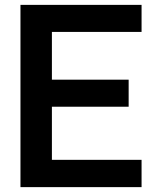

<svg xmlns="http://www.w3.org/2000/svg" viewBox="-20 -755 655 788"><path d="M561 -624H193V-428H508V-317H193V-99H561V13H64V-735H561Z"/></svg>

Font: SUITE ExtraBold
Style: Regular
Weight: 800
Designer: Sun
Foundry: Sun
Version: Version 2.040